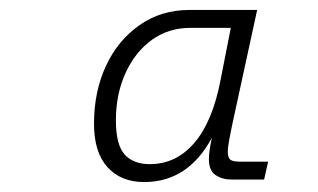

<svg xmlns="http://www.w3.org/2000/svg" viewBox="-20 -742 640 386"><path d="M270 -376Q223 -376 196 -406Q169 -436 169 -493Q169 -558 193 -609.5Q217 -661 260.5 -691.5Q304 -722 361 -722H497L447 -492Q444 -478 441 -462Q438 -446 438 -437Q438 -425 443 -421Q448 -417 462 -417H519L511 -381H446Q427 -381 413.5 -390Q400 -399 400 -422Q400 -438 406 -465Q358 -376 270 -376ZM281 -412Q334 -412 370.5 -454.5Q407 -497 423 -579L444 -686H363Q319 -686 285.5 -662Q252 -638 232.5 -595.5Q213 -553 213 -500Q213 -451 230.5 -431.5Q248 -412 281 -412Z"/></svg>

Font: Geist Mono ExtraLight
Style: Italic
Weight: 200
Italic angle: -12°
Monospace: yes
Designer: Basement.studio, Andrés Briganti, Mateo Zaragoza
Foundry: Basement.studio, Vercel, Andrés Briganti, Guido Ferreyra, Mateo Zaragoza
Version: Version 1.500; ttfautohint (v1.8.4.7-5d5b)